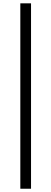

<svg xmlns="http://www.w3.org/2000/svg" viewBox="-20 -858 309 1157"><path d="M102.5 279.3V-837.9H167V279.3Z"/></svg>

Font: Bpmf Zihi Sans Regular
Style: Regular
Weight: 400
Foundry: But Ko
Version: Version 1.320